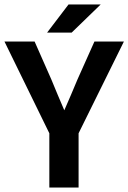

<svg xmlns="http://www.w3.org/2000/svg" viewBox="-24 -840 575 860"><path d="M328 0V-243L531 -654H399L323 -484C304 -437 285 -395 264 -346C244 -393 225 -437 206 -484L131 -654H-4L197 -243V0ZM283 -820 187 -694H297L427 -820Z"/></svg>

Font: Falling Sky
Style: Med
Weight: 500
Designer: Paul D. Hunt
Foundry: Adobe Systems Incorporated
Version: Version 1.02